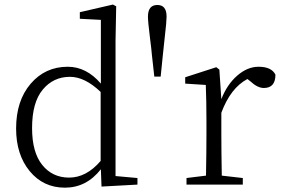

<svg xmlns="http://www.w3.org/2000/svg" viewBox="-20 -823 1255 856"><path d="M428.7 -105.5V-413.1Q358.4 -480.5 292 -480.5Q217.8 -480.5 170.4 -423.3Q123 -366.2 123 -252Q123 -143.6 168.5 -87.4Q213.9 -31.2 288.1 -31.2Q365.2 -31.2 428.7 -105.5ZM495.1 -38.1 592.8 -29.3V0L432.6 8.8L429.7 -68.4Q365.2 13.7 269.5 13.7Q172.9 13.7 112.3 -60.1Q51.8 -133.8 51.8 -250Q51.8 -374 116.7 -449.7Q181.6 -525.4 282.2 -525.4Q365.2 -525.4 429.7 -450.2V-734.4L335.9 -739.3V-768.6L483.4 -802.7L498 -794.9L495.1 -642.6Z M681.6 -800.8Q722.7 -800.8 722.7 -749Q722.7 -726.6 714.8 -659.7Q707 -592.8 706.1 -578.1L696.3 -481.4H668L657.2 -578.1Q656.2 -594.7 647.9 -660.6Q639.6 -726.6 639.6 -749Q639.6 -800.8 681.6 -800.8Z M958 -512.7 966.8 -380.9Q992.2 -446.3 1037.6 -485.8Q1083 -525.4 1132.8 -525.4Q1190.4 -525.4 1208 -490.2Q1208 -430.7 1156.2 -430.7Q1127.9 -430.7 1095.7 -460.9L1083 -470.7Q1007.8 -430.7 966.8 -320.3V-226.6Q966.8 -151.4 968.8 -40L1062.5 -29.3V0H811.5V-29.3L898.4 -40Q900.4 -149.4 900.4 -226.6V-281.2Q900.4 -373 897.5 -444.3L805.7 -450.2V-478.5L944.3 -523.4Z"/></svg>

Font: GenYoMin TW TTF Light
Style: Regular
Weight: 300
Version: Version 1.300